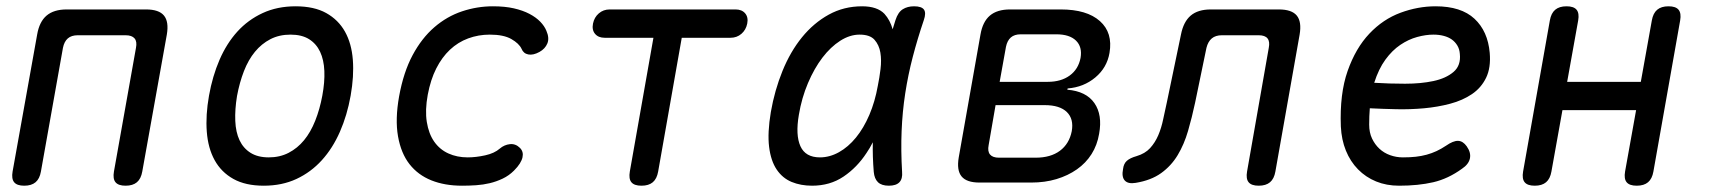

<svg xmlns="http://www.w3.org/2000/svg" viewBox="-20 -580 5440 610"><path d="M57 10Q34 10 25 -1Q16 -12 20 -35L98 -470Q105 -511 128 -530.5Q151 -550 192 -550H444Q485 -550 501 -530.5Q517 -511 510 -470L432 -35Q428 -12 415 -1Q402 10 379 10Q356 10 347 -1Q338 -12 342 -35L412 -428Q416 -448 407.5 -458Q399 -468 379 -468H227Q207 -468 195.5 -458Q184 -448 180 -428L110 -35Q106 -12 93 -1Q80 10 57 10Z M818 10Q760 10 721.5 -11.5Q683 -33 662 -71Q641 -109 637 -161.5Q633 -214 644 -276Q655 -338 677.5 -390Q700 -442 734 -479.5Q768 -517 814.5 -538.5Q861 -560 919 -560Q978 -560 1016.5 -538.5Q1055 -517 1076 -479.5Q1097 -442 1101 -390Q1105 -338 1094 -276Q1083 -214 1060 -161.5Q1037 -109 1002.5 -71Q968 -33 922 -11.5Q876 10 818 10ZM834 -80Q869 -80 897 -94.5Q925 -109 946 -134.5Q967 -160 981.5 -196.5Q996 -233 1004 -276Q1012 -319 1010.5 -354.5Q1009 -390 997 -415.5Q985 -441 962 -455.5Q939 -470 903 -470Q867 -470 839 -455.5Q811 -441 790 -415.5Q769 -390 755 -354Q741 -318 733 -275Q726 -232 727.5 -196Q729 -160 741 -134.5Q753 -109 776 -94.5Q799 -80 834 -80Z M1248 -274Q1262 -351 1291 -405Q1320 -459 1360 -493.5Q1400 -528 1448 -544Q1496 -560 1546 -560Q1584 -560 1612.5 -553.5Q1641 -547 1662 -536Q1683 -525 1696.5 -511Q1710 -497 1716 -482Q1726 -459 1719 -442Q1712 -425 1694 -415Q1674 -404 1658.5 -407Q1643 -410 1637 -425Q1629 -442 1604.5 -456Q1580 -470 1536 -470Q1500 -470 1467.5 -458Q1435 -446 1409.5 -422Q1384 -398 1366 -362.5Q1348 -327 1339 -279Q1330 -230 1336 -192.5Q1342 -155 1359.5 -130Q1377 -105 1404.5 -92.5Q1432 -80 1466 -80Q1492 -80 1521.5 -86.5Q1551 -93 1568 -108Q1582 -120 1600 -122Q1618 -124 1632 -110Q1638 -104 1640 -96.5Q1642 -89 1640 -80Q1638 -71 1631.5 -60.5Q1625 -50 1613 -38Q1597 -22 1577 -12.5Q1557 -3 1536 2Q1515 7 1492.5 8.5Q1470 10 1448 10Q1393 10 1350.5 -7Q1308 -24 1281 -58.5Q1254 -93 1244.5 -147Q1235 -201 1248 -274Z M2056 -460H1901Q1881 -460 1870.5 -472.5Q1860 -485 1864 -505Q1868 -525 1882.5 -537.5Q1897 -550 1917 -550H2317Q2337 -550 2347.5 -537.5Q2358 -525 2354 -505Q2350 -485 2335.5 -472.5Q2321 -460 2301 -460H2146L2071 -35Q2067 -12 2054 -1Q2041 10 2018 10Q1995 10 1986 -1Q1977 -12 1981 -35Z M2560 10Q2524 10 2495 -2Q2466 -14 2447.5 -41.5Q2429 -69 2423.5 -113.5Q2418 -158 2429 -224Q2441 -293 2466 -354.5Q2491 -416 2528 -461.5Q2565 -507 2613 -533.5Q2661 -560 2719 -560Q2767 -560 2790 -536Q2808 -516 2816 -487Q2820 -501 2825 -516Q2833 -541 2848 -550.5Q2863 -560 2884 -560Q2908 -560 2915.5 -549.5Q2923 -539 2915 -516Q2895 -457 2880 -399.5Q2865 -342 2856 -283.5Q2847 -225 2844.5 -163.5Q2842 -102 2846 -34Q2848 -12 2837.5 -1Q2827 10 2804 10Q2781 10 2769.5 -1Q2758 -12 2756 -34Q2752 -82 2753 -128Q2744 -110 2733 -94Q2703 -48 2660 -19Q2617 10 2560 10ZM2585 -80Q2616 -80 2645.5 -96.5Q2675 -113 2699.5 -143Q2724 -173 2742 -215Q2760 -257 2769 -308Q2774 -332 2777.5 -360.5Q2781 -389 2777 -413Q2773 -437 2758.5 -453.5Q2744 -470 2711 -470Q2680 -470 2649.5 -450.5Q2619 -431 2593 -397Q2567 -363 2547 -316Q2527 -269 2518 -215Q2507 -151 2523 -115.5Q2539 -80 2585 -80Z M3092 0Q3051 0 3035 -19.5Q3019 -39 3026 -80L3095 -470Q3102 -511 3125 -530.5Q3148 -550 3189 -550H3350Q3433 -550 3474.5 -513Q3516 -476 3505 -412Q3497 -365 3460 -334Q3423 -303 3372 -299L3371 -295Q3431 -290 3457 -252.5Q3483 -215 3472 -155Q3466 -119 3448 -90.5Q3430 -62 3401.5 -42Q3373 -22 3336.5 -11Q3300 0 3256 0ZM3143 -246 3121 -119Q3117 -99 3125.5 -89Q3134 -79 3154 -79H3270Q3318 -79 3347.5 -101Q3377 -123 3385 -163Q3392 -202 3369.5 -224Q3347 -246 3299 -246ZM3223 -471Q3203 -471 3191.5 -461Q3180 -451 3176 -431L3156 -320H3309Q3351 -320 3378.5 -340Q3406 -360 3413 -396Q3419 -431 3398.5 -451Q3378 -471 3336 -471Z M3732 -470Q3740 -511 3763 -530.5Q3786 -550 3827 -550H4043Q4084 -550 4100 -530.5Q4116 -511 4109 -470L4032 -35Q4028 -12 4015 -1Q4002 10 3979 10Q3956 10 3947 -1Q3938 -12 3942 -35L4011 -428Q4015 -448 4007 -458Q3999 -468 3979 -468H3862Q3842 -468 3830 -458Q3818 -448 3813 -428L3777 -254Q3767 -207 3754.5 -164Q3742 -121 3721.5 -87Q3701 -53 3669 -30Q3637 -7 3588 1Q3564 5 3553.5 -6.5Q3543 -18 3548 -43Q3550 -60 3560 -69Q3570 -78 3591 -84Q3618 -92 3634 -109.5Q3650 -127 3660 -150.5Q3670 -174 3675.5 -201Q3681 -228 3687 -254Z M4640 -115Q4654 -95 4650 -76.5Q4646 -58 4625 -44Q4581 -12 4533.5 -1Q4486 10 4425 10Q4385 10 4352 -3.5Q4319 -17 4294.5 -42Q4270 -67 4256 -101.5Q4242 -136 4240 -178Q4236 -282 4261.5 -354.5Q4287 -427 4330.5 -473Q4374 -519 4429.5 -539.5Q4485 -560 4541 -560Q4622 -560 4664.5 -520.5Q4707 -481 4713 -412Q4717 -365 4701.5 -333Q4686 -301 4656.5 -281Q4627 -261 4587.5 -250.5Q4548 -240 4504.5 -236Q4461 -232 4416.5 -233Q4372 -234 4332 -236Q4331 -224 4330.5 -211Q4330 -198 4330 -184Q4330 -159 4339 -140Q4348 -121 4362.5 -107.5Q4377 -94 4396.5 -87Q4416 -80 4437 -80Q4460 -80 4478 -82Q4496 -84 4512.5 -88.5Q4529 -93 4544 -100Q4559 -107 4574 -117Q4597 -133 4612.5 -132.5Q4628 -132 4640 -115ZM4346 -317Q4394 -314 4444 -314Q4494 -314 4534 -322.5Q4574 -331 4598 -351.5Q4622 -372 4618 -409Q4617 -424 4610 -435.5Q4603 -447 4592.5 -454.5Q4582 -462 4567 -466Q4552 -470 4534 -470Q4510 -470 4482.5 -462.5Q4455 -455 4429 -437.5Q4403 -420 4381.5 -390.5Q4360 -361 4346 -317Z M4856 10Q4833 10 4824 -1Q4815 -12 4819 -35L4904 -515Q4908 -538 4921 -549Q4934 -560 4957 -560Q4980 -560 4989 -549Q4998 -538 4994 -515L4959 -320H5193L5228 -515Q5232 -538 5245 -549Q5258 -560 5281 -560Q5304 -560 5313 -549Q5322 -538 5318 -515L5233 -35Q5229 -12 5216 -1Q5203 10 5180 10Q5157 10 5148 -1Q5139 -12 5143 -35L5178 -230H4944L4909 -35Q4905 -12 4892 -1Q4879 10 4856 10Z"/></svg>

Font: Maple Mono NL
Style: Italic
Weight: 400
Italic angle: -10°
Monospace: yes
Designer: subframe7536
Version: Version 7.000